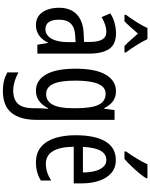

<svg xmlns="http://www.w3.org/2000/svg" viewBox="125 -931 1046 1336"><g transform="rotate(90 648.0 -263.0)"><path d="M213 -547Q289 -547 321 -499Q353 -451 353 -362V0H291L279 -74H277Q235 10 154 10Q113 10 86 -12.5Q59 -35 46.5 -71.5Q34 -108 34 -150Q34 -230 80 -274Q126 -318 211 -322L272 -325V-360Q272 -422 255 -451Q238 -480 200 -480Q156 -480 99 -447L73 -508Q136 -547 213 -547ZM225 -263Q117 -257 117 -152Q117 -103 134 -79.5Q151 -56 182 -56Q224 -56 248.5 -97.5Q273 -139 273 -212V-266ZM252 -766Q268 -732 294 -690.5Q320 -649 345 -616V-606H300Q279 -626 258 -650Q237 -674 214 -700Q191 -674 168.5 -648.5Q146 -623 128 -606H83V-616Q110 -653 135.5 -693.5Q161 -734 175 -766Z M615 -547Q653 -547 681.5 -528Q710 -509 732 -466H737L746 -537H814V6Q814 118 766 179Q718 240 611 240Q574 240 543.5 232.5Q513 225 484 209V132Q552 168 609 168Q671 168 702 135.5Q733 103 733 25V9Q733 -8 734 -29.5Q735 -51 737 -75H733Q690 10 612 10Q539 10 498.5 -60Q458 -130 458 -266Q458 -406 500 -476.5Q542 -547 615 -547ZM632 -475Q585 -475 563 -421.5Q541 -368 541 -265Q541 -159 564 -110Q587 -61 635 -61Q733 -61 733 -245V-270Q733 -377 709 -426Q685 -475 632 -475Z M1093 -546Q1148 -546 1184 -514.5Q1220 -483 1238 -429.5Q1256 -376 1256 -309V-253H1001Q1004 -59 1120 -59Q1149 -59 1177.5 -68Q1206 -77 1236 -96V-24Q1180 10 1111 10Q1043 10 1001 -26.5Q959 -63 940 -125Q921 -187 921 -265Q921 -402 964.5 -474Q1008 -546 1093 -546ZM1093 -480Q1052 -480 1029 -440Q1006 -400 1002 -317H1180Q1180 -361 1171 -398Q1162 -435 1142.5 -457.5Q1123 -480 1093 -480ZM1220 -757Q1208 -736 1184 -707.5Q1160 -679 1133.5 -651.5Q1107 -624 1086 -606H1034V-617Q1092 -699 1123 -766H1220Z"/></g></svg>

Font: Noto Sans Ethiopic ExtraCondensed
Style: Regular
Weight: 400
Width: 2
Designer: Monotype Design Team
Foundry: Monotype Imaging Inc.
Version: Version 2.102; ttfautohint (v1.8.4.7-5d5b)